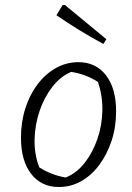

<svg xmlns="http://www.w3.org/2000/svg" viewBox="-20 -741 527 769"><path d="M216 8Q145 8 104.5 -45Q64 -98 64 -189Q64 -252 81.5 -307Q99 -362 130.5 -403.5Q162 -445 204 -468.5Q246 -492 294 -492Q364 -492 404.5 -439.5Q445 -387 445 -295Q445 -232 427 -177.5Q409 -123 378 -81Q347 -39 305.5 -15.5Q264 8 216 8ZM243 -30Q286 -47 318.5 -88Q351 -129 370 -184Q389 -239 390 -299Q391 -359 372 -413Q347 -429 320 -439Q293 -449 265 -453Q222 -435 189.5 -393Q157 -351 138.5 -296.5Q120 -242 118.5 -183Q117 -124 137 -71Q160 -56 187 -45.5Q214 -35 243 -30ZM394 -565Q344 -592 297.5 -620.5Q251 -649 206 -680L231 -721H240L406 -584Z"/></svg>

Font: Piazzolla Thin ExtraLight
Style: Italic
Weight: 250
Italic angle: -11.3°
Version: Version 2.005